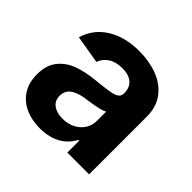

<svg xmlns="http://www.w3.org/2000/svg" viewBox="-142 -704 865 865"><g transform="rotate(45 290.5 -271.5)"><path d="M33.2 -152.8Q33.2 -210.4 61 -245.8Q88.9 -281.2 134 -297.9Q179.2 -314.5 239.3 -320.3L279.8 -324.7Q314.5 -328.6 333.7 -333Q353 -337.4 362.3 -345.9Q371.6 -354.5 371.6 -369.1V-371.6Q371.6 -406.2 349.4 -425.3Q327.1 -444.3 286.1 -444.3Q245.6 -444.3 219 -426.8Q192.4 -409.2 183.1 -381.3L48.8 -403.8Q69.8 -474.6 132.3 -513.7Q194.8 -552.7 286.6 -552.7Q348.6 -552.7 401.1 -533.2Q453.6 -513.7 485.8 -472.2Q518.1 -430.7 518.1 -367.7V0H379.4V-75.7H374.5Q360.8 -49.3 338.6 -30Q316.4 -10.7 285.2 0Q253.9 10.7 214.8 10.7Q162.1 10.7 121.1 -8.1Q80.1 -26.9 56.6 -63.5Q33.2 -100.1 33.2 -152.8ZM372.6 -195.3V-254.4Q361.8 -247.1 336.7 -241.7Q311.5 -236.3 276.4 -231L264.2 -229.5Q221.2 -223.1 197.5 -205.8Q173.8 -188.5 173.8 -156.7Q173.8 -125.5 196.3 -108.9Q218.8 -92.3 256.3 -92.3Q290 -92.3 316.4 -106Q342.8 -119.6 357.7 -143.1Q372.6 -166.5 372.6 -195.3Z"/></g></svg>

Font: Inter RS Variable
Style: Regular
Weight: 400
Designer: Rasmus Andersson (customised by Maria Ramos and Noel Pretorius)
Foundry: rsms
Version: Version 3.001;Glyphs 3.2.3 (3260)